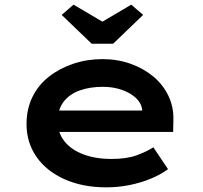

<svg xmlns="http://www.w3.org/2000/svg" viewBox="-20 -795 874 825"><path d="M437 10Q335 10 257 -25Q179 -60 136.5 -121.5Q94 -183 94 -261Q94 -326 119 -377.5Q144 -429 189.5 -465Q235 -501 294.5 -521Q354 -541 420 -541Q485 -541 541 -521Q597 -501 639 -466Q681 -431 704 -382.5Q727 -334 725 -277L724 -228H198L175 -320H607L591 -302V-324Q587 -353 563 -375Q539 -397 502 -409.5Q465 -422 422 -422Q367 -422 323 -406.5Q279 -391 253.5 -358Q228 -325 228 -272Q228 -225 256.5 -188.5Q285 -152 337.5 -132Q390 -112 459 -112Q525 -112 568 -128Q611 -144 639 -162L702 -68Q669 -44 626 -26.5Q583 -9 535 0.5Q487 10 437 10ZM374 -607 245 -731 296 -775 435 -693H405L544 -775L595 -731L466 -607Z"/></svg>

Font: Lexend Peta SemiBold
Style: Regular
Weight: 600
Designer: Bonnie Shaver-Troup, Thomas Jockin
Foundry: Lexend
Version: Version 1.007